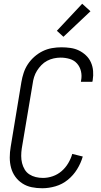

<svg xmlns="http://www.w3.org/2000/svg" viewBox="-20 -995 540 1023"><path d="M205 8Q176 8 149 2.5Q122 -3 99.5 -17.5Q77 -32 61.5 -53.5Q46 -75 39 -101Q32 -127 32 -155.5Q32 -184 37 -213L94 -558Q98 -582 106 -606.5Q114 -631 128.5 -653Q143 -675 163.5 -693Q184 -711 207.5 -722.5Q231 -734 256.5 -738.5Q282 -743 307 -743Q332 -743 356 -739.5Q380 -736 400.5 -726Q421 -716 438 -700Q455 -684 464.5 -662.5Q474 -641 476 -617Q478 -593 474 -568L472 -559H411L412 -566Q417 -591 411.5 -615Q406 -639 390.5 -656.5Q375 -674 351.5 -681Q328 -688 303 -688Q285 -688 266.5 -684Q248 -680 231 -671Q214 -662 200.5 -648Q187 -634 177 -618Q167 -602 161.5 -584Q156 -566 154 -549L96 -204Q93 -184 93 -164Q93 -144 97.5 -126Q102 -108 111.5 -92Q121 -76 136.5 -66Q152 -56 170.5 -51.5Q189 -47 209 -47Q235 -47 261 -56Q287 -65 308 -83Q329 -101 343.5 -125.5Q358 -150 365 -175L421 -161Q411 -126 391 -93.5Q371 -61 341.5 -37Q312 -13 276 -2.5Q240 8 205 8ZM318 -799 283 -831 418 -975 462 -935Z"/></svg>

Font: Iosevka Light
Style: Italic
Weight: 300
Italic angle: -9°
Monospace: yes
Designer: Belleve Invis
Foundry: Belleve Invis
Version: Version 32.5.0; ttfautohint (v1.8.4)